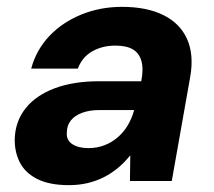

<svg xmlns="http://www.w3.org/2000/svg" viewBox="-20 -528 623 560"><path d="M181 12Q124 12 88.5 -6Q53 -24 37.5 -55Q22 -86 23 -124Q25 -175 55 -212.5Q85 -250 139.5 -270.5Q194 -291 268 -291H392Q399 -327 392.5 -350Q386 -373 367.5 -384Q349 -395 316 -395Q279 -395 249.5 -378.5Q220 -362 207 -328H71Q86 -383 124 -423Q162 -463 217 -485.5Q272 -508 336 -508Q408 -508 456.5 -484Q505 -460 525.5 -414.5Q546 -369 535 -305L481 0H359L360 -74H359Q344 -55 325 -39Q306 -23 283.5 -11.5Q261 0 235.5 6Q210 12 181 12ZM238 -96Q263 -96 285 -104.5Q307 -113 324.5 -128.5Q342 -144 353.5 -164Q365 -184 371 -206V-207H270Q241 -207 219.5 -199Q198 -191 186.5 -176.5Q175 -162 175 -142Q173 -119 191 -107.5Q209 -96 238 -96Z"/></svg>

Font: DM Sans 28pt ExtraBold
Style: Italic
Weight: 800
Italic angle: -10°
Version: Version 4.004;gftools[0.9.30]